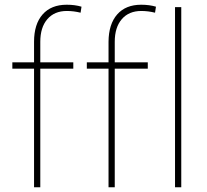

<svg xmlns="http://www.w3.org/2000/svg" viewBox="-20 -792 876 812"><path d="M262.7 -745.6Q210 -745.6 180.2 -710.9Q150.4 -676.3 150.4 -615.2V-528.3H290V-501.5H150.4V0H124V-501.5H32.2V-528.3H124V-615.2Q124 -689.9 160.2 -731Q196.3 -772 262.2 -772Q296.9 -772 324.7 -763.7L320.8 -738.3Q291.5 -745.6 262.7 -745.6ZM577.6 -745.6Q524.9 -745.6 495.1 -710.9Q465.3 -676.3 465.3 -615.2V-528.3H605V-501.5H465.3V0H439V-501.5H347.2V-528.3H439V-615.2Q439.5 -689.9 475.6 -731Q511.7 -772 577.1 -772Q611.8 -772 639.6 -763.7L635.7 -738.3Q606.4 -745.6 577.6 -745.6ZM746.6 0H720.2V-761.7H746.6Z"/></svg>

Font: Roboto-Thin
Style: Regular
Weight: 250
Designer: Google
Version: Version 1.100141; 2013; ttfautohint (v0.94.14-c901) -l 8 -r 